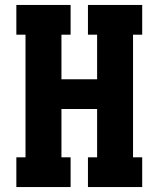

<svg xmlns="http://www.w3.org/2000/svg" viewBox="-20 -755 640 775"><path d="M46 0V-120H83V-615H46V-735H265V-615H228V-435H372V-615H335V-735H554V-615H517V-120H554V0H335V-120H372V-315H228V-120H265V0Z"/></svg>

Font: Iosevka Slab Heavy Extended
Style: Regular
Weight: 900
Width: 7
Monospace: yes
Designer: Belleve Invis
Foundry: Belleve Invis
Version: Version 11.1.0; ttfautohint (v1.8.3)